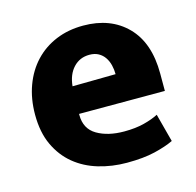

<svg xmlns="http://www.w3.org/2000/svg" viewBox="-81 -575 685 670"><g transform="rotate(-15 262.0 -240.0)"><path d="M491 -197H181V-193Q181 -143 220 -120Q259 -97 318 -97Q359 -97 390 -105Q421 -113 442 -124L469 -22Q442 -9 400.5 1Q359 11 299 11Q245 11 196.5 -3.5Q148 -18 111.5 -48Q75 -78 53.5 -124Q32 -170 32 -234Q32 -291 49.5 -338.5Q67 -386 99 -420Q131 -454 175.5 -472.5Q220 -491 274 -491Q373 -491 432 -431Q491 -371 491 -260ZM340 -298Q340 -315 336 -331Q332 -347 323.5 -359.5Q315 -372 301.5 -379.5Q288 -387 269 -387Q234 -387 211 -362.5Q188 -338 184 -296Z"/></g></svg>

Font: Mukta ExtraBold
Style: Regular
Weight: 800
Designer: Girish Dalvi and Yashodeep Gholap
Foundry: Ek Type
Version: Version 2.538;PS 1.002;hotconv 16.6.51;makeotf.lib2.5.65220;